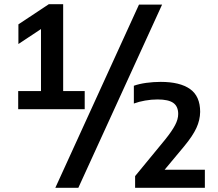

<svg xmlns="http://www.w3.org/2000/svg" viewBox="-20 -830 1040 918"><path d="M176 -320.5V-748L213.5 -716L68 -619.5V-713.5L213.5 -810H282V-320.5ZM67 -308V-394.5H385V-308ZM244.5 68 644.5 -808H755L354.5 68ZM626 68V12L769.5 -162.5Q802.5 -203.5 817.2 -231.8Q832 -260 832 -285Q832 -321 808.8 -337.8Q785.5 -354.5 733.5 -354.5Q703.5 -354.5 673.8 -349.2Q644 -344 620 -335V-420Q645 -429 679.2 -433.8Q713.5 -438.5 748.5 -438.5Q840.5 -438.5 888.8 -404.2Q937 -370 937 -295Q936.5 -256 919 -218Q901.5 -180 860.5 -130.5L745 8L743.5 -18.5H959.5V68Z"/></svg>

Font: Encode Sans Condensed Thin SemiBold
Style: Regular
Weight: 600
Version: Version 3.002